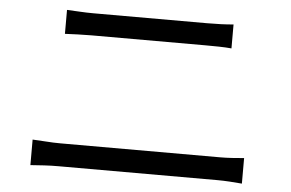

<svg xmlns="http://www.w3.org/2000/svg" viewBox="-46 -715 1091 719"><g transform="rotate(5 500.0 -355.5)"><path d="M178 -651Q202 -650 227 -648.5Q252 -647 277 -647H705Q732 -647 757.5 -648Q783 -649 804 -651V-561Q783 -563 756.5 -563.5Q730 -564 705 -564H277Q251 -564 226 -563Q201 -562 178 -561ZM92 -156Q118 -155 144 -153Q170 -151 197 -151H796Q819 -151 842 -152.5Q865 -154 887 -156V-60Q865 -62 840.5 -63.5Q816 -65 796 -65H197Q170 -65 144 -63.5Q118 -62 92 -60Z"/></g></svg>

Font: Source Han Sans SC
Style: Regular
Weight: 400
Designer: Ryoko NISHIZUKA 西塚涼子 (kana, bopomofo & ideographs); Paul D. Hunt (Latin, Greek & Cyrillic); Sandoll Communications 산돌커뮤니
Foundry: Adobe
Version: Version 2.002;hotconv 1.0.116;makeotfexe 2.5.65601; ttfautoh